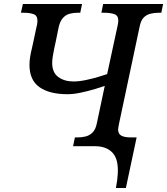

<svg xmlns="http://www.w3.org/2000/svg" viewBox="-20 -734 839 964"><path d="M562 210Q570 169 571.5 135.5Q573 102 567 76.5Q561 51 546.5 34.5Q532 18 509.5 9Q487 0 456 0H347L356 -44H369Q391 -44 410.5 -49Q430 -54 445 -69Q460 -84 466 -114L506 -303Q490 -297 457 -287Q424 -277 386.5 -269Q349 -261 319 -261Q228 -261 178 -296.5Q128 -332 128 -408Q128 -428 131.5 -449.5Q135 -471 140 -490.5Q145 -510 147 -522L164 -602Q166 -608 167 -617Q168 -626 168 -630Q168 -656 148.5 -663Q129 -670 98 -670H85L95 -714H392L383 -670H370Q349 -670 330 -665Q311 -660 296.5 -644.5Q282 -629 275 -599L260 -526Q257 -514 253 -494Q249 -474 245.5 -454Q242 -434 242 -418Q242 -370 272.5 -347.5Q303 -325 349 -325Q377 -325 410.5 -332Q444 -339 474 -348Q504 -357 518 -362L570 -603Q572 -610 573 -618.5Q574 -627 574 -631Q574 -656 554 -663Q534 -670 502 -670H489L498 -714H799L790 -670H777Q755 -670 735 -665Q715 -660 701 -645.5Q687 -631 681 -600L577 -110Q576 -103 574.5 -96Q573 -89 573 -84Q573 -62 589 -53Q605 -44 638 -44H666L612 210Z"/></svg>

Font: ET Text
Style: Italic
Weight: 470
Italic angle: -12°
Designer: Monotype Design Team
Foundry: Monotype Imaging Inc.
Version: Version 2.009